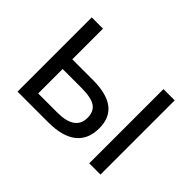

<svg xmlns="http://www.w3.org/2000/svg" viewBox="-105 -757 979 979"><g transform="rotate(45 385.0 -267.5)"><path d="M167 -314H313Q415 -314 464.1 -276.1Q513.2 -238.3 513.2 -163.1Q513.2 -82.5 461.2 -41.3Q409.2 0 308.1 0H85.9V-535.2H167ZM684.1 0H603V-535.2H684.1ZM167 -244.1V-67.9H304.2Q433.1 -67.9 433.1 -158.2Q433.1 -203.1 403.3 -223.6Q373.5 -244.1 301.8 -244.1Z"/></g></svg>

Font: f06252833
Style: Regular
Weight: 400
Foundry: Ascender Corporation
Version: Version 1.10